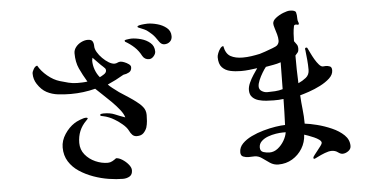

<svg xmlns="http://www.w3.org/2000/svg" viewBox="-54 -887 2109 1054"><g transform="rotate(-5 1000.0 -360.0)"><path d="M542 -541Q542 -549 538 -553Q534 -558 527.5 -563.5Q521 -569 516 -574Q506 -585 495 -595.5Q484 -606 474 -617Q474 -613 472.5 -609Q471 -605 471 -601Q471 -576 480 -551Q489 -526 505 -507Q514 -511 528 -520Q542 -529 542 -541ZM636 17Q636 41 620 50.5Q604 60 583 60Q548 60 506 53.5Q464 47 422 32Q380 17 345 -6Q310 -29 289 -62.5Q268 -96 268 -140Q268 -178 291 -213Q314 -248 345 -268Q355 -275 376.5 -283.5Q398 -292 410 -292Q419 -292 419 -286Q419 -285 415 -281.5Q411 -278 410 -276Q361 -228 361 -157Q361 -120 383.5 -92.5Q406 -65 440 -50Q474 -35 508 -35Q521 -35 533 -41.5Q545 -48 555 -56Q570 -56 589 -44Q608 -32 622 -15Q636 2 636 17ZM743 -278Q743 -262 741.5 -244Q740 -226 735 -209Q728 -191 715.5 -179Q703 -167 680 -167Q664 -167 654.5 -177Q645 -187 639 -200Q630 -219 606.5 -238.5Q583 -258 565 -268Q552 -276 536 -282.5Q520 -289 505 -292Q501 -293 495 -294Q489 -295 489 -300Q489 -305 496.5 -306Q504 -307 508 -307Q545 -307 569 -296.5Q593 -286 625 -275Q620 -294 601.5 -317.5Q583 -341 559 -365Q535 -389 512 -410Q489 -431 474 -446Q408 -429 339 -429Q303 -429 269 -433Q235 -437 206.5 -452Q178 -467 156 -501Q139 -527 139 -559Q139 -569 148 -584Q157 -599 168 -600Q185 -569 217.5 -542Q250 -515 284 -505Q307 -498 331 -492Q355 -486 379 -486Q393 -486 407.5 -486.5Q422 -487 435 -489Q411 -529 394.5 -565Q378 -601 378 -650Q378 -668 390 -683.5Q402 -699 420.5 -708Q439 -717 456 -717Q476 -717 482.5 -706.5Q489 -696 489 -678Q489 -664 499.5 -646Q510 -628 526.5 -611.5Q543 -595 560.5 -584.5Q578 -574 592 -574Q601 -574 608.5 -578Q616 -582 625 -582Q633 -582 646 -577Q659 -572 670 -564Q681 -556 681 -547Q681 -527 666.5 -519Q652 -511 635 -509Q613 -496 590.5 -484.5Q568 -473 545 -463Q553 -454 568.5 -442Q584 -430 603 -416Q628 -400 653 -383.5Q678 -367 692 -356Q713 -341 728 -322.5Q743 -304 743 -278ZM820 -621Q820 -608 808.5 -595Q797 -582 783 -582Q759 -582 747 -603Q732 -632 710 -652.5Q688 -673 660 -689Q658 -693 658 -694Q658 -698 666 -699.5Q674 -701 683.5 -702Q693 -703 695 -703Q720 -703 749 -695Q778 -687 799 -669Q820 -651 820 -621ZM917 -697Q917 -678 904.5 -667Q892 -656 874 -656Q858 -656 846.5 -672.5Q835 -689 827 -700Q820 -709 811.5 -717Q803 -725 794 -732Q784 -741 770.5 -747Q757 -753 744 -758Q742 -759 738.5 -760.5Q735 -762 735 -765Q735 -770 747.5 -772.5Q760 -775 773.5 -776Q787 -777 791 -777Q815 -777 844.5 -769Q874 -761 895.5 -743.5Q917 -726 917 -697Z M1479 -117Q1463 -117 1440.5 -113.5Q1418 -110 1396.5 -102Q1375 -94 1360.5 -80Q1346 -66 1346 -46Q1346 -25 1363.5 -19.5Q1381 -14 1397 -14Q1422 -14 1443 -30.5Q1464 -47 1478 -71Q1492 -95 1495 -117ZM1501 -502Q1481 -495 1460 -491.5Q1439 -488 1418 -484Q1409 -473 1397.5 -454Q1386 -435 1377.5 -415Q1369 -395 1369 -380Q1369 -363 1383.5 -354Q1398 -345 1414 -345Q1435 -345 1457 -346.5Q1479 -348 1499 -354Q1499 -391 1500 -428Q1501 -465 1501 -502ZM1843 -11Q1843 6 1827.5 17Q1812 28 1796 28Q1785 28 1771 17.5Q1757 7 1737 7Q1721 7 1699 15.5Q1677 24 1659.5 33Q1642 42 1640 42Q1634 42 1634 36Q1634 32 1642 21.5Q1650 11 1660.5 -2Q1671 -15 1679 -26Q1687 -37 1687 -42Q1687 -51 1675.5 -59.5Q1664 -68 1648 -75Q1632 -82 1617 -87.5Q1602 -93 1595 -95Q1593 -53 1572 -19Q1551 15 1517 35.5Q1483 56 1440 56Q1415 56 1394 42Q1373 28 1354 14Q1335 0 1313 0Q1305 0 1296.5 0.5Q1288 1 1280 1Q1265 1 1251 -4.5Q1237 -10 1237 -29Q1237 -56 1257 -76.5Q1277 -97 1308 -112Q1339 -127 1374.5 -137Q1410 -147 1442.5 -152Q1475 -157 1495 -157Q1497 -193 1497.5 -228.5Q1498 -264 1499 -300Q1486 -298 1472.5 -297.5Q1459 -297 1445 -297Q1427 -297 1404.5 -298.5Q1382 -300 1361.5 -306Q1341 -312 1327.5 -326Q1314 -340 1314 -365Q1314 -383 1323.5 -404.5Q1333 -426 1346.5 -446.5Q1360 -467 1370 -481Q1348 -478 1325.5 -475.5Q1303 -473 1280 -473Q1249 -473 1221.5 -479Q1194 -485 1176.5 -503.5Q1159 -522 1159 -560Q1159 -568 1164 -581.5Q1169 -595 1177.5 -606.5Q1186 -618 1195 -618Q1203 -575 1229.5 -560.5Q1256 -546 1296 -546Q1320 -546 1344 -549.5Q1368 -553 1391 -558Q1399 -560 1420.5 -567.5Q1442 -575 1463 -583Q1484 -591 1489 -596Q1500 -607 1500 -622Q1500 -638 1495 -656Q1490 -674 1484.5 -691Q1479 -708 1479 -717Q1479 -733 1497.5 -747.5Q1516 -762 1539 -771Q1562 -780 1575 -780Q1605 -780 1609 -767.5Q1613 -755 1613 -731Q1613 -722 1616 -715.5Q1619 -709 1619 -704Q1619 -699 1613 -699Q1611 -699 1608.5 -700Q1606 -701 1603 -701Q1592 -701 1591 -693Q1587 -675 1585.5 -652.5Q1584 -630 1584 -611Q1592 -599 1598 -591.5Q1604 -584 1604 -567Q1604 -555 1598.5 -547.5Q1593 -540 1585 -532Q1585 -494 1585.5 -455.5Q1586 -417 1588 -379Q1611 -389 1630.5 -404.5Q1650 -420 1650 -448Q1650 -475 1647.5 -502Q1645 -529 1642 -556Q1641 -558 1641 -560.5Q1641 -563 1641 -564Q1641 -570 1649 -570Q1654 -570 1656 -563Q1660 -555 1668 -538Q1676 -521 1686.5 -503Q1697 -485 1708.5 -472Q1720 -459 1730 -459Q1734 -459 1737.5 -459.5Q1741 -460 1745 -460Q1758 -460 1768.5 -455.5Q1779 -451 1779 -434Q1779 -410 1757.5 -390Q1736 -370 1704.5 -354Q1673 -338 1642 -327.5Q1611 -317 1592 -312Q1594 -273 1598.5 -234Q1603 -195 1603 -155Q1630 -152 1670 -142Q1710 -132 1750 -114.5Q1790 -97 1816.5 -71.5Q1843 -46 1843 -11Z"/></g></svg>

Font: Kaisei HarunoUmi
Style: Bold
Weight: 700
Designer: Font-Kai, 金井和夫
Foundry: KAZUO KANAI
Version: Version 5.003